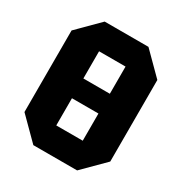

<svg xmlns="http://www.w3.org/2000/svg" viewBox="-165 -821 891 942"><g transform="rotate(30 281.0 -350.0)"><path d="M38 -119V-581L157 -700H405L524 -581V-119L405 0H157ZM206 -560V-406H356V-560ZM206 -140H356V-294H206Z"/></g></svg>

Font: Tektur SemiCondensed
Style: Bold
Weight: 700
Width: 4
Designer: Adam Jagosz
Foundry: Adam Jagosz
Version: Version 1.005;gftools[0.9.30]